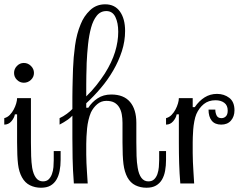

<svg xmlns="http://www.w3.org/2000/svg" viewBox="-20 -860 1119 900"><path d="M91.8 -564.9Q110.8 -564.9 125 -551Q139.2 -537.1 139.2 -518.1Q139.2 -499 125 -485.6Q110.8 -472.2 91.8 -472.2Q73.2 -472.2 59.6 -485.6Q45.9 -499 45.9 -518.1Q45.9 -537.1 59.6 -551Q73.2 -564.9 91.8 -564.9ZM60.1 -324.2H49.8Q46.9 -307.1 33.4 -291.5Q20 -275.9 0 -275.9V-306.2Q15.1 -310.1 26.1 -321.5Q37.1 -333 44.4 -346.9Q51.8 -360.8 55.9 -375Q60.1 -389.2 60.1 -399.9H125V-192.9Q125 -159.2 126 -128.7Q127 -98.1 130.9 -73.2Q136.2 -43 148.7 -26.4Q161.1 -9.8 181.2 -9.8Q198.2 -9.8 208 -19.3Q217.8 -28.8 223.4 -43.9Q229 -59.1 230.5 -76.7Q231.9 -94.2 231.9 -108.9V-151.9H264.2V-110.8Q264.2 -83 259.5 -59.1Q254.9 -35.2 244.4 -17.6Q233.9 0 216.6 10Q199.2 20 171.9 20Q144 20 120.6 8.5Q97.2 -2.9 83 -28.8Q68.8 -54.2 64.5 -90.6Q60.1 -127 60.1 -192.9Z M471.2 -515.1Q504.4 -567.9 519.3 -616.5Q534.2 -665 534.2 -710.9Q534.2 -752.9 520.8 -780.5Q507.3 -808.1 478.5 -808.1Q451.2 -808.1 433.8 -786.6Q416.5 -765.1 407 -730.5Q397.5 -695.8 392.8 -652.3Q388.2 -608.9 386.2 -564Q386.2 -553.2 385.7 -539.6Q385.3 -525.9 384.8 -508.1Q384.3 -490.2 384.3 -465.6Q384.3 -440.9 384.3 -408.2Q411.1 -434.1 432.6 -461.4Q454.1 -488.8 471.2 -515.1ZM619.1 -192.9Q619.1 -159.2 620.1 -128.7Q621.1 -98.1 625.5 -73.2Q630.4 -43 642.8 -26.4Q655.3 -9.8 675.3 -9.8Q692.4 -9.8 702.4 -19.3Q712.4 -28.8 717.8 -43.9Q723.1 -59.1 724.6 -76.7Q726.1 -94.2 726.1 -108.9V-151.9H758.3V-110.8Q758.3 -83 753.9 -59.1Q749.5 -35.2 739 -17.6Q728.5 0 710.9 10Q693.4 20 666.5 20Q638.2 20 614.7 8.5Q591.3 -2.9 577.1 -28.8Q563.5 -54.2 558.8 -90.6Q554.2 -127 554.2 -192.9V-284.2Q554.2 -305.2 550.8 -324Q547.4 -342.8 538.8 -356.9Q530.3 -371.1 515.9 -379.2Q501.5 -387.2 478.5 -387.2Q454.1 -387.2 435.8 -371.6Q417.5 -356 406.2 -333Q399.4 -316.9 394.8 -297.4Q390.1 -277.8 388.2 -257.8Q386.2 -237.8 385.3 -219Q384.3 -200.2 384.3 -185.1Q384.3 -155.8 384.3 -135.5Q384.3 -115.2 385.3 -95.2Q386.2 -75.2 387.7 -53Q389.2 -30.8 391.1 0H326.2Q321.3 -64 320.3 -117.9Q319.3 -171.9 319.3 -212.9V-317.9Q309.1 -307.1 298.6 -299.6Q288.1 -292 279.3 -287.1Q268.1 -280.8 259.3 -275.9V-306.2Q276.4 -314 293.2 -326.4Q310.1 -338.9 319.3 -349.1Q319.3 -381.8 319.3 -405Q319.3 -428.2 319.8 -448Q320.3 -467.8 320.8 -488.3Q321.3 -508.8 322.3 -538.1Q324.2 -590.8 331.8 -646.5Q339.4 -702.1 358.4 -747.1Q373 -784.2 402.1 -812Q431.2 -839.8 473.1 -839.8Q518.1 -839.8 542.2 -805.9Q566.4 -772 566.4 -714.8Q566.4 -667 551.3 -620.1Q536.1 -573.2 510.7 -529.5Q485.4 -485.8 452.4 -447Q419.4 -408.2 384.3 -376V-355H394Q410.2 -380.9 437.3 -398.9Q464.4 -417 501.5 -417Q560.1 -417 589.6 -382.1Q619.1 -347.2 619.1 -284.2Z M883.3 -357.9H893.1Q913.1 -387.2 939.2 -403.6Q965.3 -419.9 997.1 -419.9Q1030.3 -419.9 1054.7 -401.4Q1079.1 -382.8 1079.1 -342.8Q1079.1 -314 1062.7 -294.9Q1046.4 -275.9 1017.1 -275.9Q987.3 -275.9 972.4 -294.4Q957.5 -313 957.5 -346.2H989.3Q989.3 -331.1 995.4 -318.6Q1001.5 -306.2 1018.1 -306.2Q1030.3 -306.2 1038.8 -314.7Q1047.4 -323.2 1047.4 -341.8Q1047.4 -366.2 1031.2 -378.2Q1015.1 -390.1 990.2 -390.1Q957.5 -390.1 935.3 -372.1Q913.1 -354 900.4 -325.2Q894.5 -311 890.9 -291.5Q887.2 -272 885.7 -252.9Q884.3 -233.9 883.8 -218Q883.3 -202.1 883.3 -192.9Q883.3 -164.1 883.3 -142.6Q883.3 -121.1 884.3 -100.1Q885.3 -79.1 886.7 -55.7Q888.2 -32.2 890.1 0H825.2Q821.3 -46.9 819.8 -93Q818.4 -139.2 818.4 -191.9V-324.2H808.1Q805.2 -307.1 791.7 -291.5Q778.3 -275.9 758.3 -275.9V-306.2Q773.4 -310.1 784.4 -321.5Q795.4 -333 802.7 -346.9Q810.1 -360.8 814.2 -375Q818.4 -389.2 818.4 -399.9H883.3Z"/></svg>

Font: Sevillana
Style: Regular
Weight: 400
Designer: Olga Umpeleva
Foundry: Brownfox
Version: Version 1.001